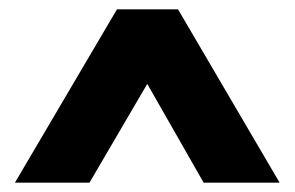

<svg xmlns="http://www.w3.org/2000/svg" viewBox="-20 -753 632 412"><path d="M12 -361 231 -733H362L580 -361H417L296 -573L172 -361Z"/></svg>

Font: Readex Pro
Style: Bold
Weight: 700
Designer: Bonnie Shaver-Troup, Thomas Jockin
Foundry: Lexend
Version: Version 1.203; ttfautohint (v1.8.3)